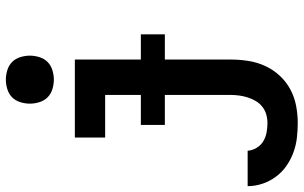

<svg xmlns="http://www.w3.org/2000/svg" viewBox="-206 -584 1013 640"><g transform="rotate(-90 300.0 -263.5)"><path d="M210 223Q185 223 160 220Q135 217 111 208Q87 199 66.5 184.5Q46 170 31 149.5Q16 129 8 105Q0 81 0 56H118Q119 71 127.5 85.5Q136 100 149.5 108Q163 116 178.5 119Q194 122 210 122Q225 122 239 118Q253 114 264.5 105Q276 96 283.5 83.5Q291 71 295.5 57Q300 43 302 28.5Q304 14 304 0V-220H204V-300H304V-419H162V-520H422V-300H506V-220H422V0Q422 29 417.5 58Q413 87 401 113.5Q389 140 369 162Q349 184 323 198Q297 212 268 217.5Q239 223 210 223ZM355 -590Q339 -590 323 -595Q307 -600 296 -611Q285 -622 280 -638Q275 -654 275 -670Q275 -686 280 -702Q285 -718 296 -729Q307 -740 323 -745Q339 -750 355 -750Q371 -750 387 -745Q403 -740 414 -729Q425 -718 430 -702Q435 -686 435 -670Q435 -654 430 -638Q425 -622 414 -611Q403 -600 387 -595Q371 -590 355 -590Z"/></g></svg>

Font: Iosevka HT Extended
Style: Bold
Weight: 700
Width: 7
Monospace: yes
Designer: Belleve Invis
Foundry: Belleve Invis
Version: Version 32.3.0; ttfautohint (v1.8.4)